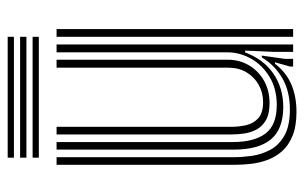

<svg xmlns="http://www.w3.org/2000/svg" viewBox="-162 -602 772 487"><g transform="rotate(-90 223.5 -358.0)"><path d="M184 8.5Q146.8 8.5 122.2 -1.8Q97.8 -12 83.1 -29.1Q68.5 -46.2 61.2 -66.8Q54 -87.2 51.8 -108.1Q49.5 -129 49.5 -147V-600H68.8V-150Q68.8 -129 72.2 -104.5Q75.8 -80 87.5 -58Q99.2 -36 123.6 -22.1Q148 -8.2 189.8 -8.2Q236 -8.2 269.1 -27.4Q302.2 -46.5 322 -79.5H326.5L318.2 -21V0H298.8V-8.2L309.5 -46H305.8Q283.5 -17.2 253 -4.4Q222.5 8.5 184 8.5ZM374.2 0V-600H393.8V0ZM205.8 -59.8Q178 -59.8 162 -69.4Q146 -79 138.4 -94Q130.8 -109 128.6 -125.6Q126.5 -142.2 126.5 -156.2V-600H145.8V-157.2Q145.8 -138.2 149.9 -119.6Q154 -101 167.4 -88.6Q180.8 -76.2 208.5 -76.2Q232.8 -76.2 252.5 -87.4Q272.2 -98.5 284 -118.2Q295.8 -138 295.8 -164V-600H316V-165.5Q316 -136.2 301.9 -112.1Q287.8 -88 262.9 -73.9Q238 -59.8 205.8 -59.8ZM195 -25Q139.5 -25.5 113.8 -56.6Q88 -87.8 88 -151V-600H107.2V-153.2Q107.2 -98.5 128.9 -70Q150.5 -41.5 201.2 -41.5Q242 -41.5 272 -59.5Q302 -77.5 318.4 -106.2Q334.8 -135 334.8 -166.8V-600H354.8V0H336V-51L339.2 -121.8H334.5Q317.2 -75 280.5 -49.9Q243.8 -24.8 195 -25ZM67.5 -708.2V-724H374.2V-708.2ZM67.5 -645V-660.8H374.2V-645ZM67.5 -676.5V-692.5H374.2V-676.5Z"/></g></svg>

Font: Big Shoulders Inline Text Thin SemiBold
Style: Regular
Weight: 600
Version: Version 2.002